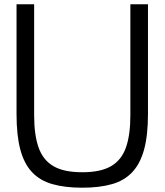

<svg xmlns="http://www.w3.org/2000/svg" viewBox="-20 -863 766 894"><path d="M363 11Q283 11 224.5 -5.5Q166 -22 129 -61.5Q92 -101 74.5 -167Q57 -233 57 -332V-843H139V-326Q139 -235 159.5 -176.5Q180 -118 228.5 -89.5Q277 -61 363 -61Q449 -61 497.5 -89.5Q546 -118 566.5 -176.5Q587 -235 587 -326V-843H669V-332Q669 -233 651 -167Q633 -101 596 -61.5Q559 -22 501 -5.5Q443 11 363 11Z"/></svg>

Font: Matangi Medium
Style: Regular
Weight: 500
Designer: Prashant Pant
Foundry: The Graphic Ant
Version: Version 3.002